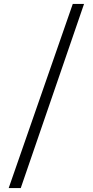

<svg xmlns="http://www.w3.org/2000/svg" viewBox="-20 -837 469 971"><path d="M85 114 405 -817H348L24 114Z"/></svg>

Font: Advent Pro
Style: Regular
Weight: 400
Designer: Andreas Kalpakidis
Foundry: Andreas Kalpakidis
Version: Version 2.002 2008